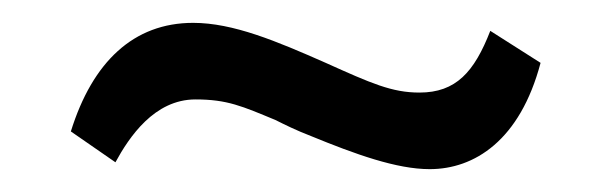

<svg xmlns="http://www.w3.org/2000/svg" viewBox="-20 -330 535 168"><path d="M453 -275 409 -303C395 -267 379 -249 347 -249C323 -249 305 -257 265 -275C222 -294 184 -310 149 -310C97 -310 61 -276 42 -215L81 -188C93 -210 115 -243 151 -243C179 -243 192 -237 221 -225C229 -221 239 -216 252 -211C291 -195 327 -182 356 -182C395 -182 435 -207 453 -275Z"/></svg>

Font: Tajawal Medium
Style: Regular
Weight: 500
Designer: Boutros Fonts
Foundry: Created by Boutros International 2017
Version: Version 1.700